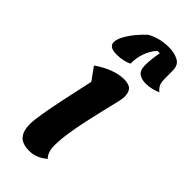

<svg xmlns="http://www.w3.org/2000/svg" viewBox="-286 -941 1018 1018"><g transform="rotate(45 223.5 -431.5)"><path d="M178 25Q126 25 103 -1Q80 -27 80 -78Q80 -107 89.5 -164Q99 -221 115.5 -298.5Q132 -376 152 -467L101 -538Q138 -565 182 -582.5Q226 -600 265 -600Q302 -600 317.5 -584.5Q333 -569 333 -533Q333 -521 324.5 -485.5Q316 -450 304 -400Q292 -350 280 -294.5Q268 -239 260 -186Q252 -133 252 -92Q252 -38 278 -15Q231 25 178 25ZM145 -664Q113 -664 100 -674Q87 -684 87 -699Q87 -722 103.5 -751.5Q120 -781 143.5 -809Q167 -837 188 -856Q211 -870 243 -879Q275 -888 314 -888Q355 -888 384.5 -872.5Q414 -857 415 -820L416 -748Q416 -723 425 -707.5Q434 -692 447 -683Q428 -675 406.5 -669.5Q385 -664 362 -664Q331 -664 311 -678.5Q291 -693 291 -732Q291 -755 294 -781Q297 -807 302 -831H284Q258 -803 244 -764Q230 -725 231 -682Q217 -675 194.5 -669.5Q172 -664 145 -664Z"/></g></svg>

Font: Lemonada SemiBold
Style: Regular
Weight: 600
Designer: Mohamed Gaber (Arabic), Eduardo Tunni (Latin)
Foundry: Kief Type Foundry
Version: Version 4.005; ttfautohint (v1.8.3)